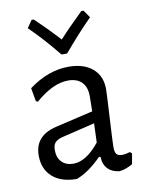

<svg xmlns="http://www.w3.org/2000/svg" viewBox="-80 -746 622 811"><g transform="rotate(-10 231.0 -340.5)"><path d="M333.5 -434C308.5 -455.3 274.3 -466 231 -466C172.3 -466 115.3 -445.3 60 -404L70 -347L78 -343C128.7 -387 175.7 -409 219 -409C244.3 -409 263.8 -402 277.5 -388C291.2 -374 298 -354 298 -328L297 -263L135 -225C73 -210.3 42 -174.7 42 -118C42 -79.3 54.5 -48.8 79.5 -26.5C104.5 -4.2 139.3 7 184 7C219.3 -6.3 255 -31.3 291 -68H298C298.7 -46 305.2 -28.7 317.5 -16C329.8 -3.3 346.3 4 367 6C385.7 4 404.7 -2.7 424 -14L432 -59L424 -66C411.3 -62 400 -60 390 -60C378.7 -60 370.7 -62.8 366 -68.5C361.3 -74.2 359 -84.3 359 -99C359 -111 361 -152.3 365 -223C369 -293.7 371 -334.7 371 -346C371 -383.3 358.5 -412.7 333.5 -434ZM122 -160.5C128 -167.5 137.7 -173 151 -177L296 -212L293 -130C255 -82.7 217.7 -59 181 -59C160.3 -59 143.8 -65.2 131.5 -77.5C119.2 -89.8 113 -107 113 -129C113 -143 116 -153.5 122 -160.5ZM235 -522C278.3 -573.3 319 -618 357 -656L335 -688H325C282.3 -646.7 248.3 -612 223 -584C196.3 -614 162.3 -648.7 121 -688H112L90 -656C129.3 -618 169.7 -573.3 211 -522Z"/></g></svg>

Font: Alegreya Sans
Style: Regular
Weight: 400
Designer: Juan Pablo del Peral
Foundry: Huerta Tipografica
Version: Version 1.000;PS 001.000;hotconv 1.0.70;makeotf.lib2.5.58329